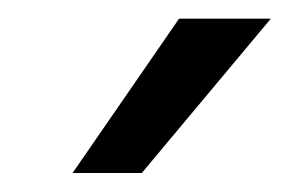

<svg xmlns="http://www.w3.org/2000/svg" viewBox="-20 -804 309 205"><path d="M131.4 -619.3 269.2 -784.1H171.2L57.5 -619.3Z"/></svg>

Font: Riot Sans 2.0
Style: Italic
Weight: 400
Italic angle: -9.39999°
Designer: Rasmus Andersson
Foundry: rsms
Version: Version 3.006;hotconv 1.0.109;makeotfexe 2.5.65596